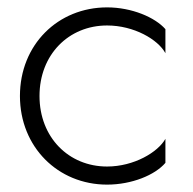

<svg xmlns="http://www.w3.org/2000/svg" viewBox="-20 -490 522 520"><path d="M87 -230C87 -342 166 -421 270 -421C343 -421 408 -383 428 -346V-411C400 -443 337 -470 270 -470C137 -470 34 -369 34 -230C34 -92 137 10 270 10C337 10 400 -16 428 -49V-114C408 -78 343 -39 270 -39C166 -39 87 -118 87 -230Z"/></svg>

Font: Jost Light
Style: Regular
Weight: 300
Version: Version 3.710